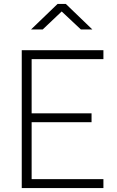

<svg xmlns="http://www.w3.org/2000/svg" viewBox="-20 -951 593 971"><path d="M90 0ZM140 -652V-378H443V-333H140V-45H503V0H90V-697H503V-652ZM271 -931H313L447 -802H389L292 -893L196 -802H137Z"/></svg>

Font: Cairo Light
Style: Regular
Weight: 300
Designer: Mohamed Gaber, the designers of Titillium
Foundry: Kief Type Foundry
Version: Version 2.009; ttfautohint (v1.5.33-1714) -l 8 -r 50 -G 200 